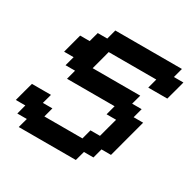

<svg xmlns="http://www.w3.org/2000/svg" viewBox="-163 -796 1102 1092"><g transform="rotate(30 388.0 -250.0)"><path d="M91.3 125H466.3L483.4 62.5H545.9L562.5 0H625Q636.2 -42 658.4 -125.2Q680.7 -208.5 691.9 -250H629.4L646 -312.5H583.5L600.6 -375H288.1Q293.9 -396 304.9 -437.5Q315.9 -479 321.3 -500H633.8L617.2 -437.5H742.2Q748 -458.5 759.3 -500.2Q770.5 -542 775.9 -562.5H713.4L730 -625H292.5L275.9 -562.5H213.4L196.3 -500H133.8Q128.4 -479 117.2 -437.5Q106 -396 100.6 -375H163.1L146 -312.5H208.5L191.9 -250H504.4L487.8 -187.5H550.3Q544.4 -166.5 533.2 -124.8Q522 -83 516.6 -62.5H454.1L437.5 0H187.5L204.1 -62.5H141.6L158.7 -125H33.7Q27.8 -104 16.6 -62.5Q5.4 -21 0 0H62.5L45.9 62.5H108.4Z"/></g></svg>

Font: Faithful 32x
Style: Oblique
Weight: 400
Foundry: Faithful Resource Pack
Version: Version 1.0; January 27, 2023